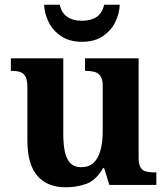

<svg xmlns="http://www.w3.org/2000/svg" viewBox="-20 -783 707 813"><path d="M258 10Q180.4 10 138.2 -38.5Q96 -87 96 -188V-412Q96 -441 89 -456.5Q82 -472 67 -477.5Q52 -483 28 -483H26V-536H248V-216Q248 -172.6 254.5 -141.3Q261 -110 277.8 -92.5Q294.6 -75 323.8 -75Q356 -75 376 -93.5Q396 -112 405.5 -146.7Q415 -181.4 415 -227V-419Q415 -447.9 405 -461.5Q395 -475 378.8 -479Q362.7 -483 342.6 -483H340V-536H567V-115.6Q567 -87 575.5 -73.5Q584 -60 599.7 -56.5Q615.4 -53 634 -53H642V0H443L421 -71H416.1Q386 -19 345.5 -4.5Q305 10 258 10ZM326.9 -606Q275 -606 239.5 -629.5Q204 -653 186 -689.5Q168 -726 167 -763H233Q241 -727 265.5 -711Q290 -695 327 -695Q364 -695 388.5 -711Q413 -727 421 -763H487Q486 -726 468 -689.5Q450 -653 415 -629.5Q380 -606 326.9 -606Z"/></svg>

Font: Noto Serif Tamil
Style: Regular
Weight: 400
Designer: Indian Type Foundry, Tom Grace, and the Monotype Design Team
Foundry: Monotype Imaging Inc.
Version: Version 2.003